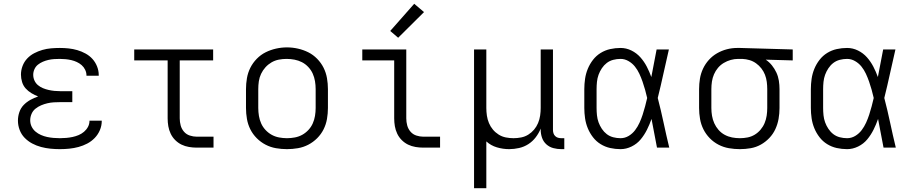

<svg xmlns="http://www.w3.org/2000/svg" viewBox="-20 -782 4840 1017"><path d="M297 8Q272 8 247 5.5Q222 3 197.5 -3.5Q173 -10 150.5 -22Q128 -34 110.5 -52Q93 -70 84 -94Q75 -118 75 -143Q75 -166 82.5 -188Q90 -210 105.5 -226Q121 -242 141 -253Q161 -264 182 -271Q164 -278 146.5 -288.5Q129 -299 116 -313.5Q103 -328 97 -347.5Q91 -367 91 -387Q91 -410 99.5 -432.5Q108 -455 124 -472Q140 -489 161 -500Q182 -511 204.5 -517.5Q227 -524 250.5 -526Q274 -528 297 -528Q321 -528 344 -525.5Q367 -523 389.5 -516.5Q412 -510 433 -498.5Q454 -487 469.5 -470Q485 -453 494 -430.5Q503 -408 503 -385Q503 -384 503 -383Q503 -382 503 -381H438Q438 -382 438 -382.5Q438 -383 438 -383Q438 -398 431 -412.5Q424 -427 412.5 -437Q401 -447 387 -453.5Q373 -460 358 -463.5Q343 -467 327.5 -468.5Q312 -470 297 -470Q282 -470 266.5 -469Q251 -468 236 -464.5Q221 -461 207 -455Q193 -449 181 -439.5Q169 -430 162.5 -415.5Q156 -401 156 -386Q156 -370 162.5 -355.5Q169 -341 181 -331Q193 -321 207.5 -315Q222 -309 237.5 -305.5Q253 -302 268.5 -300.5Q284 -299 300 -299H363V-241H300Q283 -241 265.5 -240Q248 -239 231 -235Q214 -231 197.5 -224Q181 -217 167.5 -206Q154 -195 147 -178.5Q140 -162 140 -145Q140 -127 147.5 -111.5Q155 -96 168 -85Q181 -74 197 -67Q213 -60 229.5 -56.5Q246 -53 263 -51.5Q280 -50 297 -50Q314 -50 331 -51.5Q348 -53 364.5 -56.5Q381 -60 396.5 -66.5Q412 -73 425 -84Q438 -95 446 -110Q454 -125 454 -142Q454 -142 454 -142Q454 -142 454 -143H519Q519 -142 519 -141.5Q519 -141 519 -141Q519 -116 509 -92.5Q499 -69 481.5 -51Q464 -33 442 -21.5Q420 -10 396 -3.5Q372 3 347 5.5Q322 8 297 8Z M1022 0Q1002 0 981 -3.5Q960 -7 941.5 -16Q923 -25 908 -40Q893 -55 884 -74Q875 -93 871.5 -113.5Q868 -134 868 -155V-462H691V-520H1109V-462H932V-155Q932 -136 937 -117.5Q942 -99 954.5 -84.5Q967 -70 985.5 -64Q1004 -58 1022 -58H1111V0Z M1500 8Q1471 8 1442 3Q1413 -2 1387 -15.5Q1361 -29 1340 -50Q1319 -71 1306 -97Q1293 -123 1288 -152Q1283 -181 1283 -210V-310Q1283 -339 1288 -368Q1293 -397 1306 -423Q1319 -449 1340 -470.5Q1361 -492 1387 -505Q1413 -518 1442 -524.5Q1471 -531 1500 -531Q1529 -531 1558 -524.5Q1587 -518 1613 -505Q1639 -492 1660 -470.5Q1681 -449 1694 -423Q1707 -397 1712 -368Q1717 -339 1717 -310V-210Q1717 -181 1712 -152Q1707 -123 1694 -97Q1681 -71 1660 -50Q1639 -29 1613 -15.5Q1587 -2 1558 3Q1529 8 1500 8ZM1500 -50Q1521 -50 1542 -54Q1563 -58 1581 -68Q1599 -78 1613.5 -93.5Q1628 -109 1636.5 -128Q1645 -147 1648.5 -168Q1652 -189 1652 -210V-310Q1652 -331 1648.5 -352Q1645 -373 1636.5 -392Q1628 -411 1613 -427Q1598 -443 1579.5 -452.5Q1561 -462 1540 -466Q1519 -470 1498 -470Q1477 -470 1456.5 -466Q1436 -462 1418 -451.5Q1400 -441 1386 -425.5Q1372 -410 1363 -391Q1354 -372 1351 -351.5Q1348 -331 1348 -310V-210Q1348 -189 1351.5 -168Q1355 -147 1363.5 -128Q1372 -109 1386.5 -93.5Q1401 -78 1419 -68Q1437 -58 1458 -54Q1479 -50 1500 -50Z M2222 0Q2202 0 2181 -3.5Q2160 -7 2141.5 -16Q2123 -25 2108 -40Q2093 -55 2084 -74Q2075 -93 2071.5 -113.5Q2068 -134 2068 -155V-462H1899V-520H2132V-155Q2132 -136 2137 -117.5Q2142 -99 2154.5 -84.5Q2167 -70 2185.5 -64Q2204 -58 2222 -58H2311V0ZM2089 -582 2047 -618 2174 -762 2226 -718Z M2491 215V-520H2556V-210Q2556 -190 2559 -169.5Q2562 -149 2570 -130Q2578 -111 2591 -95.5Q2604 -80 2621.5 -69Q2639 -58 2659.5 -54Q2680 -50 2700 -50Q2720 -50 2740.5 -54Q2761 -58 2778.5 -69Q2796 -80 2809 -95.5Q2822 -111 2830 -130Q2838 -149 2841 -169.5Q2844 -190 2844 -210V-520H2909V-94Q2909 -85 2911.5 -76.5Q2914 -68 2920.5 -61.5Q2927 -55 2935.5 -52.5Q2944 -50 2953 -50H2969V8H2953Q2932 8 2911 2.5Q2890 -3 2874 -17.5Q2858 -32 2851 -52.5Q2844 -73 2844 -94V-101Q2834 -76 2817.5 -54.5Q2801 -33 2778.5 -18.5Q2756 -4 2729.5 2Q2703 8 2677 8Q2644 8 2612 -1.5Q2580 -11 2556 -33V215Z M3267 8Q3239 8 3212 2Q3185 -4 3161.5 -18.5Q3138 -33 3121 -55Q3104 -77 3093.5 -102.5Q3083 -128 3079 -155.5Q3075 -183 3075 -210V-310Q3075 -337 3079 -364.5Q3083 -392 3093.5 -417.5Q3104 -443 3121 -465Q3138 -487 3161.5 -501.5Q3185 -516 3212 -522Q3239 -528 3267 -528Q3297 -528 3324.5 -514.5Q3352 -501 3372 -478.5Q3392 -456 3406 -429Q3420 -402 3430 -374Q3437 -410 3444 -447Q3451 -484 3458 -520H3523Q3508 -456 3494 -391.5Q3480 -327 3464 -263Q3481 -198 3495 -132Q3509 -66 3525 0H3460Q3453 -38 3445.5 -76Q3438 -114 3431 -152Q3421 -123 3407 -95Q3393 -67 3373.5 -43.5Q3354 -20 3325.5 -6Q3297 8 3267 8ZM3267 -50Q3290 -50 3310 -62Q3330 -74 3344 -92.5Q3358 -111 3367.5 -132Q3377 -153 3384 -174.5Q3391 -196 3397 -218.5Q3403 -241 3408 -263Q3403 -285 3397 -306.5Q3391 -328 3383.5 -349.5Q3376 -371 3366.5 -391.5Q3357 -412 3343 -429.5Q3329 -447 3309 -458.5Q3289 -470 3267 -470Q3247 -470 3228 -465Q3209 -460 3194 -448.5Q3179 -437 3168 -420.5Q3157 -404 3150.5 -386Q3144 -368 3142 -348.5Q3140 -329 3140 -310V-210Q3140 -191 3142 -171.5Q3144 -152 3150.5 -134Q3157 -116 3168 -99.5Q3179 -83 3194 -71.5Q3209 -60 3228 -55Q3247 -50 3267 -50Z M3899 8Q3870 8 3841 3Q3812 -2 3786 -15.5Q3760 -29 3739.5 -50Q3719 -71 3706 -97Q3693 -123 3688 -152Q3683 -181 3683 -210V-310Q3683 -338 3687.5 -365.5Q3692 -393 3704 -418.5Q3716 -444 3735 -465Q3754 -486 3778.5 -500Q3803 -514 3830 -521Q3857 -528 3885 -528Q3889 -528 3892.5 -528Q3896 -528 3900 -528L4179 -520V-462L4036 -466Q4055 -453 4069 -435.5Q4083 -418 4092.5 -397.5Q4102 -377 4105.5 -354.5Q4109 -332 4109 -310V-210Q4109 -181 4104 -152.5Q4099 -124 4087 -98Q4075 -72 4055 -51Q4035 -30 4010 -16Q3985 -2 3956.5 3Q3928 8 3899 8ZM3899 -50Q3920 -50 3940 -54Q3960 -58 3977.5 -68.5Q3995 -79 4008.5 -95Q4022 -111 4030 -130Q4038 -149 4041 -169.5Q4044 -190 4044 -210V-310Q4044 -329 4041.5 -348.5Q4039 -368 4032 -386Q4025 -404 4013 -419.5Q4001 -435 3985 -446.5Q3969 -458 3950.5 -463.5Q3932 -469 3912 -470H3900Q3897 -470 3894.5 -470Q3892 -470 3890 -470Q3870 -470 3850.5 -464.5Q3831 -459 3813.5 -448.5Q3796 -438 3783 -422.5Q3770 -407 3762 -388.5Q3754 -370 3751 -350Q3748 -330 3748 -310V-210Q3748 -189 3751.5 -168.5Q3755 -148 3763.5 -129Q3772 -110 3786 -94Q3800 -78 3818.5 -68Q3837 -58 3857.5 -54Q3878 -50 3899 -50Z M4467 8Q4439 8 4412 2Q4385 -4 4361.5 -18.5Q4338 -33 4321 -55Q4304 -77 4293.5 -102.5Q4283 -128 4279 -155.5Q4275 -183 4275 -210V-310Q4275 -337 4279 -364.5Q4283 -392 4293.5 -417.5Q4304 -443 4321 -465Q4338 -487 4361.5 -501.5Q4385 -516 4412 -522Q4439 -528 4467 -528Q4497 -528 4524.5 -514.5Q4552 -501 4572 -478.5Q4592 -456 4606 -429Q4620 -402 4630 -374Q4637 -410 4644 -447Q4651 -484 4658 -520H4723Q4708 -456 4694 -391.5Q4680 -327 4664 -263Q4681 -198 4695 -132Q4709 -66 4725 0H4660Q4653 -38 4645.5 -76Q4638 -114 4631 -152Q4621 -123 4607 -95Q4593 -67 4573.5 -43.5Q4554 -20 4525.5 -6Q4497 8 4467 8ZM4467 -50Q4490 -50 4510 -62Q4530 -74 4544 -92.5Q4558 -111 4567.5 -132Q4577 -153 4584 -174.5Q4591 -196 4597 -218.5Q4603 -241 4608 -263Q4603 -285 4597 -306.5Q4591 -328 4583.5 -349.5Q4576 -371 4566.5 -391.5Q4557 -412 4543 -429.5Q4529 -447 4509 -458.5Q4489 -470 4467 -470Q4447 -470 4428 -465Q4409 -460 4394 -448.5Q4379 -437 4368 -420.5Q4357 -404 4350.5 -386Q4344 -368 4342 -348.5Q4340 -329 4340 -310V-210Q4340 -191 4342 -171.5Q4344 -152 4350.5 -134Q4357 -116 4368 -99.5Q4379 -83 4394 -71.5Q4409 -60 4428 -55Q4447 -50 4467 -50Z"/></svg>

Font: Iosevka Custom Light Extended
Style: Regular
Weight: 300
Width: 7
Monospace: yes
Designer: Belleve Invis
Foundry: Belleve Invis
Version: Version 11.2.4; ttfautohint (v1.8.4)